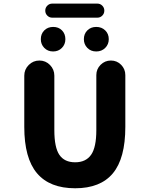

<svg xmlns="http://www.w3.org/2000/svg" viewBox="-20 -1096 803 1054"><path d="M392.6 -62.5Q252.9 -62.5 183.1 -145Q113.3 -227.5 113.3 -399.4V-680.7Q113.3 -714.8 137.7 -739.3Q162.1 -763.7 196.3 -763.7Q230.5 -763.7 254.4 -739.3Q278.3 -714.8 278.3 -680.7V-381.8Q278.3 -286.1 306.2 -245.6Q334 -205.1 392.6 -205.1Q451.2 -205.1 480 -246.1Q508.8 -287.1 508.8 -381.8V-683.6Q508.8 -716.8 532.2 -740.2Q555.7 -763.7 588.9 -763.7Q622.1 -763.7 645 -740.2Q668 -716.8 668 -683.6V-399.4Q668 -226.6 599.6 -144.5Q531.2 -62.5 392.6 -62.5ZM204.1 -880.9Q204.1 -910.2 223.1 -929.2Q242.2 -948.2 272 -948.2Q301.8 -948.2 320.3 -929.2Q338.9 -910.2 338.9 -880.9Q338.9 -852.5 319.8 -833Q300.8 -813.5 271.5 -813.5Q242.2 -813.5 223.1 -833Q204.1 -852.5 204.1 -880.9ZM266.6 -999Q251 -999 239.7 -1010.3Q228.5 -1021.5 228.5 -1037.6Q228.5 -1053.7 239.7 -1064.9Q251 -1076.2 266.6 -1076.2H514.6Q530.3 -1076.2 541.5 -1064.9Q552.7 -1053.7 552.7 -1037.6Q552.7 -1021.5 541.5 -1010.3Q530.3 -999 514.6 -999ZM440.4 -880.9Q440.4 -910.2 459.5 -929.2Q478.5 -948.2 508.3 -948.2Q538.1 -948.2 557.6 -929.2Q577.1 -910.2 577.1 -880.9Q577.1 -852.5 557.6 -833Q538.1 -813.5 508.3 -813.5Q478.5 -813.5 459.5 -833Q440.4 -852.5 440.4 -880.9Z"/></svg>

Font: Gen Jyuu GothicX Heavy
Style: Bold
Weight: 900
Designer: [Source Han Sans]
Ryoko NISHIZUKA  (kana & ideographs); Paul D. Hunt (Latin, Greek & Cyrillic); Wenlong ZHANG  (bopomofo
Version: Version 1.002.20150607